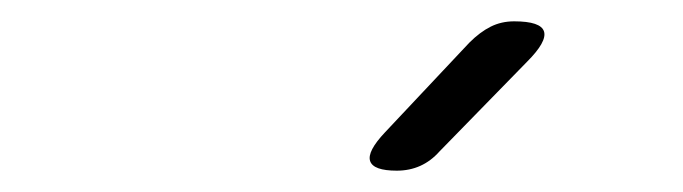

<svg xmlns="http://www.w3.org/2000/svg" viewBox="-20 -925 640 180"><path d="M352 -765Q330 -765 327 -774Q324 -783 341 -801L420 -885Q430 -895 440 -900Q450 -905 462 -905Q487 -905 490 -895.5Q493 -886 474 -867L392 -783Q384 -774 374 -769.5Q364 -765 352 -765Z"/></svg>

Font: Maple Mono ExtraLight
Style: Italic
Weight: 275
Italic angle: -10°
Monospace: yes
Designer: subframe7536
Version: Version 7.000